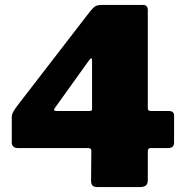

<svg xmlns="http://www.w3.org/2000/svg" viewBox="-20 -762 756 782"><path d="M399 -742H563Q572 -742 577 -736.5Q582 -731 582 -721V-322Q582 -310 593 -310H667Q689 -310 689 -291V-181Q689 -159 665 -159H594Q582 -159 582 -146V-29Q582 -13 574 -6.5Q566 0 549 0H378Q363 0 357 -6Q351 -12 351 -25L352 -149Q352 -159 338 -159H53Q41 -159 34.5 -165Q28 -171 28 -181V-285Q28 -296 35 -308.5Q42 -321 61 -345L348 -717Q361 -733 370 -737.5Q379 -742 399 -742ZM346 -310Q350 -310 352.5 -312Q355 -314 355 -317V-510Q355 -525 352 -525Q349 -525 341 -514L204 -323Q200 -317 200 -315Q200 -310 211 -310Z"/></svg>

Font: Libre Franklin Black
Style: Regular
Weight: 900
Designer: Pablo Impallari, Rodrigo Fuenzalida
Foundry: Impallari Type
Version: Version 1.002; ttfautohint (v1.5)